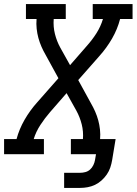

<svg xmlns="http://www.w3.org/2000/svg" viewBox="-30 -755 669 940"><path d="M284 165V91H362Q375 91 388 87.5Q401 84 411 75Q421 66 427 53.5Q433 41 435 29L440 0H317V-74H376Q379 -111 370 -146.5Q361 -182 344 -213L296 -299L215 -206Q189 -176 167.5 -143Q146 -110 135 -74H185V0H-10V-74H51Q64 -123 90.5 -169Q117 -215 153 -255L256 -372L193 -487Q182 -506 173 -526.5Q164 -547 158 -569Q152 -591 149.5 -614.5Q147 -638 149 -662H97V-735H292V-662H233Q230 -624 239 -588.5Q248 -553 265 -522L313 -436L394 -529Q421 -559 442 -592Q463 -625 474 -662H424V-735H619V-662H558Q545 -612 518.5 -566Q492 -520 456 -480L353 -363L416 -248Q427 -229 436 -208.5Q445 -188 451 -166Q457 -144 459.5 -120.5Q462 -97 460 -74H536L519 29Q516 47 510 65Q504 83 493 99Q482 115 467 128.5Q452 142 435 150Q418 158 399.5 161.5Q381 165 362 165Z"/></svg>

Font: Iosevka Curly Slab Extended
Style: Italic
Weight: 400
Width: 7
Italic angle: -9°
Monospace: yes
Designer: Belleve Invis
Foundry: Belleve Invis
Version: Version 11.1.0; ttfautohint (v1.8.3)